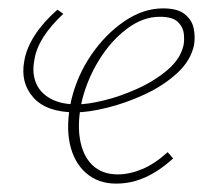

<svg xmlns="http://www.w3.org/2000/svg" viewBox="-20 -433 499 458"><path d="M257 5Q214 5 185 -20.5Q156 -46 146.5 -90.5Q137 -135 150 -194Q164 -253 198 -302.5Q232 -352 277 -382.5Q322 -413 369 -413Q404 -413 421 -399Q438 -385 442 -365.5Q446 -346 443 -326Q435 -288 402 -258Q369 -228 324.5 -207.5Q280 -187 235.5 -176Q191 -165 160 -165Q91 -165 59.5 -200.5Q28 -236 38 -288Q43 -318 63 -349Q83 -380 117 -410L131 -400Q101 -372 83.5 -344.5Q66 -317 62 -290Q56 -260 65.5 -236Q75 -212 100 -198Q125 -184 163 -184Q189 -184 228 -193.5Q267 -203 308 -221.5Q349 -240 380 -266.5Q411 -293 418 -326Q420 -337 418.5 -352.5Q417 -368 404.5 -380.5Q392 -393 361 -393Q321 -393 283 -364.5Q245 -336 217 -291Q189 -246 176 -195Q164 -143 170.5 -102.5Q177 -62 200 -39.5Q223 -17 261 -17Q289 -17 319 -29.5Q349 -42 380 -70L393 -55Q371 -35 348.5 -21.5Q326 -8 303.5 -1.5Q281 5 257 5Z"/></svg>

Font: Ysabeau Infant Thin
Style: Italic
Weight: 250
Italic angle: -12°
Designer: Christian Thalmann (Catharsis Fonts)
Version: Version 2.001;gftools[0.9.30]; featfreeze: ss01,ss02,lnum